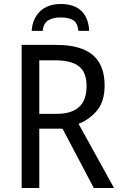

<svg xmlns="http://www.w3.org/2000/svg" viewBox="-20 -938 603 958"><path d="M259 -714Q384 -714 443 -663.5Q502 -613 502 -512Q502 -432 464.5 -387Q427 -342 372 -320L549 0H448L292 -296H176V0H88V-714ZM256 -637H176V-370H263Q412 -370 412 -508Q412 -577 374 -607Q336 -637 256 -637ZM284 -918Q351 -918 386.5 -883Q422 -848 425 -784H371Q367 -824 345 -837.5Q323 -851 282 -851Q246 -851 221.5 -837Q197 -823 193 -784H138Q142 -845 180 -881.5Q218 -918 284 -918Z"/></svg>

Font: Noto Sans SemiCondensed
Style: Regular
Weight: 400
Width: 4
Designer: Monotype Design Team
Foundry: Monotype Imaging Inc.
Version: Version 2.013; ttfautohint (v1.8.4.7-5d5b)